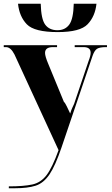

<svg xmlns="http://www.w3.org/2000/svg" viewBox="-21 -777 595 1023"><path d="M26 226H59Q126 226 168.5 212.5Q211 199 242.5 152.5Q274 106 307 8L472 -479Q482 -508 496 -517Q510 -526 544 -526H549V-536H377V-526H424Q462 -526 462 -496Q462 -480 451 -452L374 -224Q368 -210 363.5 -201Q359 -192 353 -172Q346 -188 334.5 -211Q323 -234 320 -233L236 -437Q219 -477 219 -495Q219 -526 261 -526H283V-536H-1V-526H11Q36 -526 56 -487L291 23Q258 115 227.5 155.5Q197 196 151 206Q105 216 26 216ZM287 -606Q406 -606 446 -648Q486 -690 493 -757H372Q370 -676 348 -646Q326 -616 285 -616Q242 -616 220 -645.5Q198 -675 196 -757H75Q82 -689 122 -647.5Q162 -606 287 -606Z"/></svg>

Font: Noto Serif Display SemiCondensed Extra
Style: Regular
Weight: 800
Width: 4
Designer: Monotype Design Team
Foundry: Monotype Imaging Inc.
Version: Version 1.900